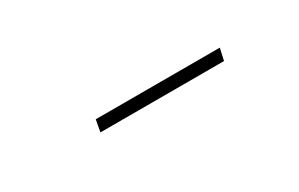

<svg xmlns="http://www.w3.org/2000/svg" viewBox="6 -853 588 378"><g transform="rotate(-30 300.0 -663.5)"><path d="M181 -650 186 -677H468L462 -650Z"/></g></svg>

Font: Montserrat Thin ExtraLight
Style: Italic
Weight: 250
Italic angle: -11.3°
Version: Version 9.000